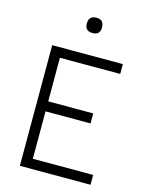

<svg xmlns="http://www.w3.org/2000/svg" viewBox="-133 -994 826 1076"><g transform="rotate(15 280.0 -456.5)"><path d="M246 -868Q246 -913 291 -913Q334 -913 334 -868Q334 -824 291 -824Q246 -824 246 -868ZM90 -700H500V-643H150V-390H411V-332H150V-57H500V0H90Z"/></g></svg>

Font: Haskoy Light
Style: Regular
Weight: 300
Designer: Ertekin Erdin
Foundry: Ertekin Erdin
Version: Version 2.000; ttfautohint (v1.8.4.7-5d5b)